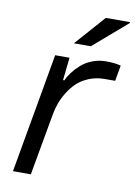

<svg xmlns="http://www.w3.org/2000/svg" viewBox="-83 -777 586 831"><g transform="rotate(10 210.0 -361.5)"><path d="M196.8 -590.8 314 -723.1H419.9V-719.2L271 -590.8ZM33.2 0 126 -525.9H189L178.2 -425.8H184.1Q191.9 -443.8 205.6 -461.9Q219.2 -480 239 -497.8Q258.8 -515.6 287.4 -526.9Q315.9 -538.1 347.2 -538.1Q387.7 -538.1 413.1 -530.8L400.9 -461.9H355Q318.8 -461.9 287.8 -449.5Q256.8 -437 235.8 -417.7Q214.8 -398.4 198.7 -372.3Q182.6 -346.2 173.6 -321.3Q164.6 -296.4 160.2 -271L111.8 0Z"/></g></svg>

Font: Archivo Expanded Light
Style: Italic
Weight: 300
Width: 7
Italic angle: -10°
Designer: Hector Gatti
Foundry: Omnibus-Type
Version: Version 2.001